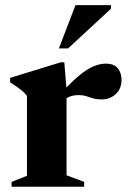

<svg xmlns="http://www.w3.org/2000/svg" viewBox="-20 -710 487 730"><path d="M382.5 -468Q413.5 -468 427.8 -450.5Q442 -433 442 -407Q442 -371.5 419.5 -351.8Q397 -332 368.5 -332Q347.5 -332 333.8 -336.2Q320 -340.5 307.5 -344.5Q295 -348.5 278 -348.5Q265.5 -348.5 254 -345.5Q242.5 -342.5 232 -336.5Q221.5 -330.5 211 -321L203.5 -346.5Q235 -381 260.2 -404.5Q285.5 -428 306.8 -442Q328 -456 346.5 -462Q365 -468 382.5 -468ZM233 -370.5V-43.5L300 -18.5V0H24V-18.5L82.5 -41.5V-345.5Q75 -355.5 66.2 -363Q57.5 -370.5 46 -378.8Q34.5 -387 18.5 -397V-414L210.5 -473H224.5ZM204 -526 267 -690.5H402V-677L239 -526Z"/></svg>

Font: Newsreader 36pt
Style: Bold
Weight: 700
Designer: Hugues Gentile
Foundry: Production Type
Version: Version 1.003